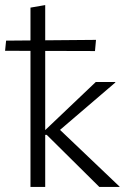

<svg xmlns="http://www.w3.org/2000/svg" viewBox="-35 -736 498 756"><path d="M356 0 149 -205H138V-219L342 -413H419V-411L175 -202L182 -243L436 -1V0ZM85 0V-706L143 -716V0ZM339 -535 -15 -536 -11 -576 343 -579Z"/></svg>

Font: Ysabeau Office Light
Style: Regular
Weight: 300
Designer: Christian Thalmann (Catharsis Fonts)
Version: Version 2.001;gftools[0.9.30]; featfreeze: tnum,lnum,ss02